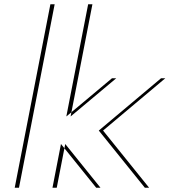

<svg xmlns="http://www.w3.org/2000/svg" viewBox="-20 -880 795 900"><path d="M754.7 -513 463.1 -268 679 0H451L285.8 -205L246 0H69L236.2 -860H413.2L310.9 -334L524.7 -513ZM734.7 -513H504.7L290.9 -334L393.2 -860H216.2L49 0H226L265.8 -205L431 0H659L443.1 -268Z"/></svg>

Font: Hussar Plate
Style: Obl
Weight: 700
Foundry: Cannot Into Space Fonts
Version: Version 0.798247